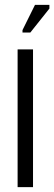

<svg xmlns="http://www.w3.org/2000/svg" viewBox="-20 -765 222 785"><path d="M115 0V-563H52V0ZM72 -632H104L182 -730V-745H123L72 -642Z"/></svg>

Font: OSH Darker Grotesque Medium
Style: Regular
Weight: 500
Designer: Gabriel Lam
Foundry: TypeRant
Version: Version 1.000;Glyphs 3.1.1 (3148)